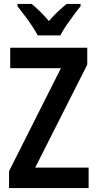

<svg xmlns="http://www.w3.org/2000/svg" viewBox="-20 -957 495 977"><path d="M431 0H26V-86L290 -610H32V-714H424V-628L159 -104H431ZM172 -777Q161 -798 143 -825Q125 -852 105 -878.5Q85 -905 69 -925V-937H141Q183 -903 229 -850Q253 -878 274.5 -898Q296 -918 319 -937H390V-925Q374 -906 354.5 -879.5Q335 -853 316.5 -826Q298 -799 287 -777Z"/></svg>

Font: Noto Sans Condensed SemiBold
Style: Regular
Weight: 600
Width: 3
Designer: Monotype Design Team
Foundry: Monotype Imaging Inc.
Version: Version 2.013; ttfautohint (v1.8.4.7-5d5b)